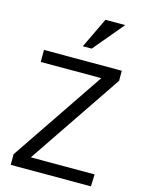

<svg xmlns="http://www.w3.org/2000/svg" viewBox="-143 -1076 865 1159"><g transform="rotate(15 289.0 -497.0)"><path d="M42 0ZM42 0V-66.4L434.6 -647H56.2V-722.2H542.5V-659.2L147.5 -75.2H545.9L543 0ZM276.9 -804.2 367.7 -993.7H491.2L332.5 -804.2Z"/></g></svg>

Font: Oxygen
Style: Normal
Weight: 400
Designer: Vernon Adams
Foundry: Vernon Adams
Version: Version Release 0.2.2 webfont; ttfautohint (v0.8.52-bc40) -l